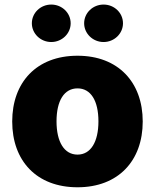

<svg xmlns="http://www.w3.org/2000/svg" viewBox="-20 -791 663 821"><path d="M311.5 9.8C485.8 9.8 590.3 -103.5 590.3 -271.5C590.3 -439 485.8 -552.7 311.5 -552.7C136.2 -552.7 32.2 -439 32.2 -271.5C32.2 -103.5 136.2 9.8 311.5 9.8ZM311.5 -129.9C254.4 -129.9 221.7 -184.6 221.7 -272C221.7 -360.4 254.4 -413.1 311.5 -413.1C368.2 -413.1 400.9 -360.4 400.9 -272C400.9 -184.6 368.2 -129.9 311.5 -129.9ZM422.9 -611.3C468.8 -611.3 505.9 -647.5 505.9 -691.4C505.9 -735.8 468.8 -771.5 422.9 -771.5C377 -771.5 339.8 -735.8 339.8 -691.4C339.8 -647.5 377 -611.3 422.9 -611.3ZM199.2 -611.3C245.1 -611.3 282.2 -647.5 282.2 -691.4C282.2 -735.8 245.1 -771.5 199.2 -771.5C153.3 -771.5 116.2 -735.8 116.2 -691.4C116.2 -647.5 153.3 -611.3 199.2 -611.3Z"/></svg>

Font: Raveo ExtraBold
Style: Regular
Weight: 800
Designer: Jakub Foglar, Rasmus Andersson (Inter)
Foundry: Jakubfoglar.com
Version: Version 1.100;Glyphs 3.2.3 (3260)